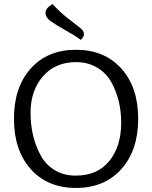

<svg xmlns="http://www.w3.org/2000/svg" viewBox="-20 -919 752 949"><path d="M240 -899Q277 -858 318 -826.5Q359 -795 377 -780.5Q395 -766 395 -751Q395 -736 379 -722Q351 -743 302.5 -770Q254 -797 229.5 -815Q205 -833 205 -856Q205 -879 240 -899ZM663 -332Q663 -176 579.5 -83Q496 10 355.5 10Q215 10 132 -83Q49 -176 49 -332Q49 -488 132 -580.5Q215 -673 355.5 -673Q496 -673 579.5 -580.5Q663 -488 663 -332ZM529 -515Q504 -559 459 -585.5Q414 -612 356 -612Q253 -612 192 -541.5Q131 -471 131 -362Q131 -243 181 -151Q206 -105 250.5 -78Q295 -51 354 -51Q462 -51 520.5 -123.5Q579 -196 579 -311.5Q579 -427 529 -515Z"/></svg>

Font: Overlock Mod
Style: Regular
Weight: 400
Designer: Dario Muhafara
Foundry: Dario Manuel Muhafara
Version: Version 1.001